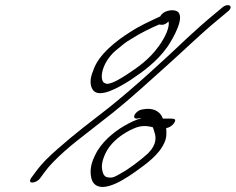

<svg xmlns="http://www.w3.org/2000/svg" viewBox="-20 -702 922 751"><path d="M345 -427C330 -393 331 -364 346 -347C373 -319 443 -359 489 -388C540 -422 594 -461 635 -519C656 -550 710 -642 670 -659C655 -666 618 -661 607 -638C567 -619 525 -601 485 -574C436 -543 365 -489 345 -427ZM442 -512 464 -530C471 -536 482 -543 494 -550C530 -573 567 -591 602 -606H603C616 -604 625 -604 639 -618C645 -599 628 -558 600 -520C565 -471 520 -439 477 -411C454 -396 424 -377 401 -374C395 -374 391 -376 386 -379C367 -396 381 -466 442 -512ZM102 -6C95 4 96 12 106 12C116 12 129 6 137 -5L154 -28C164 -42 175 -55 187 -67C215 -96 249 -126 282 -152C329 -189 375 -225 425 -264C491 -317 562 -382 630 -443C694 -500 768 -572 829 -622L871 -657C897 -678 872 -692 850 -673L808 -638C780 -615 748 -586 712 -553C615 -461 507 -362 406 -281C334 -225 274 -180 206 -120C171 -89 147 -67 119 -29ZM352 -95C335 -62 332 -34 336 -12C339 13 357 41 411 24C441 15 478 -8 509 -30C552 -61 602 -96 623 -144C633 -165 631 -184 630 -201C652 -203 676 -233 660 -237C647 -239 632 -238 617 -238C610 -260 588 -279 551 -276L537 -274C532 -273 527 -272 521 -268C502 -255 499 -238 515 -238L528 -240H534C509 -233 487 -222 465 -209C423 -185 374 -143 352 -95ZM393 -103C410 -139 444 -167 473 -184C495 -197 520 -209 544 -209C556 -209 568 -207 578 -204L582 -192C588 -174 596 -150 572 -117L559 -102C529 -75 485 -41 451 -23C432 -12 421 -5 405 -8C389 -8 383 -21 380 -36C376 -54 380 -76 393 -103Z"/></svg>

Font: Stray Cat
Style: UltObl
Weight: 400
Version: Version 1.0